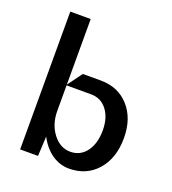

<svg xmlns="http://www.w3.org/2000/svg" viewBox="-106 -621 632 707"><g transform="rotate(20 210.0 -267.5)"><path d="M50 0V-540H130V-283L172 -340H242Q311 -340 353 -293Q395 -246 395 -170Q395 -91 353 -43Q311 5 242 5Q218 5 195.5 -5Q173 -15 155 -33.5Q137 -52 124 -77L120 0ZM130 -280V-180Q130 -128 158 -91.5Q186 -55 226 -55Q265 -55 288.5 -86.5Q312 -118 312 -170Q312 -219 288.5 -249.5Q265 -280 226 -280Z"/></g></svg>

Font: Glametrix
Style: Bold
Weight: 700
Designer: gluk
Foundry: gluk
Version: Version 0.40